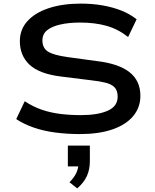

<svg xmlns="http://www.w3.org/2000/svg" viewBox="-20 -734 860 1064"><path d="M423 9Q353 9 287.5 0.5Q222 -8 167 -27Q112 -46 70 -74L117 -173Q164 -142 213 -125.5Q262 -109 315.5 -102.5Q369 -96 428 -96Q522 -96 577 -120.5Q632 -145 632 -198Q632 -233 614.5 -250.5Q597 -268 564 -276Q531 -284 486 -289L317 -310Q197 -325 143.5 -375.5Q90 -426 90 -506Q90 -571 132.5 -617.5Q175 -664 251 -689Q327 -714 428 -714Q492 -714 549 -704Q606 -694 653.5 -675Q701 -656 737 -627L690 -529Q634 -573 570 -591Q506 -609 423 -609Q361 -609 313.5 -598Q266 -587 240.5 -566Q215 -545 215 -510Q215 -467 247 -447.5Q279 -428 352 -418L513 -396Q636 -382 697 -334.5Q758 -287 758 -203Q758 -138 717.5 -90Q677 -42 602 -16.5Q527 9 423 9ZM408 310 365 276Q391 250 403 224Q415 198 415 170L436 188H356V73H478V159Q478 205 461.5 241.5Q445 278 408 310Z"/></svg>

Font: Nunito Sans 7pt Expanded SemiBold
Style: Regular
Weight: 600
Width: 7
Designer: Vernon Adams
Foundry: Vernon Adams
Version: Version 3.101;gftools[0.9.27]